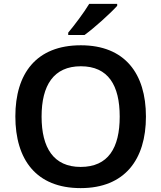

<svg xmlns="http://www.w3.org/2000/svg" viewBox="-20 -1024 830 988"><path d="M583 -994V-1004H439C412 -959 362 -893 331 -856V-844H415C464 -879 550 -957 583 -994ZM731 -424C731 -646 622 -791 396 -791C166 -791 59 -645 59 -425C59 -203 166 -56 395 -56C622 -56 731 -203 731 -424ZM194 -424C194 -585 256 -683 396 -683C537 -683 596 -585 596 -424C596 -263 537 -165 395 -165C256 -165 194 -263 194 -424Z"/></svg>

Font: Noto Sans Malayalam UI SemiBold
Style: Regular
Weight: 600
Designer: Jelle Bosma - Monotype Design Team
Foundry: Monotype Imaging Inc.
Version: Version 2.104